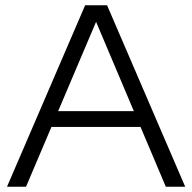

<svg xmlns="http://www.w3.org/2000/svg" viewBox="-20 -708 729 728"><path d="M78.7 0H6.6L302.8 -688H386L682.2 0H608.7L344.3 -625.2ZM158.8 -226.7V-286.5H525.1V-226.7Z"/></svg>

Font: Roundo Variable
Style: Regular
Weight: 200
Designer: Shiva Nallaperumal
Foundry: Indian Type Foundry
Version: Version 2.000